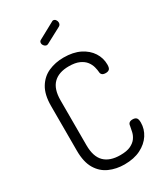

<svg xmlns="http://www.w3.org/2000/svg" viewBox="-232 -1049 990 1149"><g transform="rotate(-30 262.5 -474.5)"><path d="M276 6Q220 6 172.5 -15Q125 -36 97 -83Q69 -130 69 -208V-518Q69 -595 97.5 -642Q126 -689 173.5 -710Q221 -731 278 -731Q344 -731 390 -708Q436 -685 460.5 -647Q485 -609 485 -564Q485 -540 476.5 -532Q468 -524 452 -524Q434 -524 426.5 -531.5Q419 -539 419 -549Q418 -565 412.5 -586Q407 -607 392.5 -626Q378 -645 350.5 -657.5Q323 -670 279 -670Q209 -670 172 -633Q135 -596 135 -518V-208Q135 -129 172.5 -92Q210 -55 282 -55Q327 -55 353 -67.5Q379 -80 392.5 -98.5Q406 -117 411 -138.5Q416 -160 419 -178Q420 -191 428 -197.5Q436 -204 451 -204Q468 -204 476.5 -195.5Q485 -187 485 -163Q485 -118 460 -79.5Q435 -41 388.5 -17.5Q342 6 276 6ZM230 -845Q220 -845 212 -854Q204 -863 204 -873Q204 -886 215 -891L327 -952Q332 -955 335 -955Q346 -955 352.5 -946Q359 -937 359 -927Q359 -912 347 -905L240 -848Q238 -847 235 -846Q232 -845 230 -845Z"/></g></svg>

Font: Dosis ExtraLight
Style: Regular
Weight: 400
Version: Version 3.001; ttfautohint (v1.8.2)